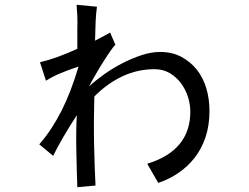

<svg xmlns="http://www.w3.org/2000/svg" viewBox="-20 -697 1040 802"><path d="M855 -234Q855 -173 838.5 -124Q822 -75 793 -38Q764 -1 725 25.5Q686 52 641 67L595 -13Q775 -68 775 -231Q775 -260 765.5 -291Q756 -322 737 -348Q718 -374 690 -391Q662 -408 625 -408Q556 -408 493 -379Q430 -350 374 -294Q371 -190 373 -93.5Q375 3 379 78L303 85Q302 63 301 23Q300 -17 299 -61Q298 -105 298.5 -147Q299 -189 301 -216Q269 -167 243.5 -123Q218 -79 202 -46L144 -94Q171 -125 194 -160Q217 -195 237 -234.5Q257 -274 274.5 -319.5Q292 -365 308 -419Q266 -405 233.5 -391.5Q201 -378 172 -360L147 -437Q185 -446 223 -460Q261 -474 303 -493V-573Q304 -606 303 -628.5Q302 -651 300 -677L385 -669Q381 -640 379.5 -608Q378 -576 377 -527Q402 -540 416.5 -548Q431 -556 440 -561L462 -510Q457 -506 444.5 -488.5Q432 -471 416 -446Q400 -421 383 -392Q366 -363 352 -336Q378 -360 413.5 -385.5Q449 -411 489.5 -432Q530 -453 571 -466.5Q612 -480 649 -480Q699 -480 737.5 -459.5Q776 -439 802.5 -405.5Q829 -372 842 -327.5Q855 -283 855 -234Z"/></svg>

Font: NanumGothicCoding
Style: Regular
Weight: 400
Monospace: yes
Designer: Kwon Bruce; Nicolas Noh; Sung-woo Choi; Go-un Cha; Soo-hyun Park;
Foundry: NHN Corporation
Version: Version 2.000;PS 1;hotconv 1.0.49;makeotf.lib2.0.14853